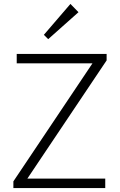

<svg xmlns="http://www.w3.org/2000/svg" viewBox="-20 -956 611 976"><path d="M48 -34V0H515V-48H119L522 -649V-682H65V-634H450ZM203 -779 225 -757 379 -894 338 -936Z"/></svg>

Font: MV Cash ExtraLight
Style: Regular
Weight: 200
Designer: Rodrigo Fuenzalida
Foundry: fragTYPE
Version: Version 1.100;Glyphs 3.1.2 (3151)